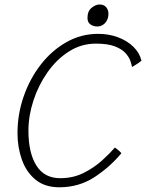

<svg xmlns="http://www.w3.org/2000/svg" viewBox="-20 -810 634 834"><path d="M507.5 -144.5Q457 -84 389.8 -40.2Q322.5 3.5 237.5 3.5Q174 3.5 133.8 -30Q93.5 -63.5 74.8 -117.2Q56 -171 56 -231.5Q56 -314 82.8 -391Q109.5 -468 157.2 -529.5Q205 -591 268.8 -627Q332.5 -663 406.5 -663Q452.5 -663 492.2 -648.2Q532 -633.5 559 -607.2Q586 -581 594.5 -546.5Q591 -543 583.2 -537.5Q575.5 -532 567 -527Q558.5 -522 553.5 -519Q552 -528 546.5 -544.8Q541 -561.5 525.5 -579Q510 -596.5 479.2 -608.5Q448.5 -620.5 396.5 -620.5Q332.5 -620.5 278.8 -586Q225 -551.5 185.8 -495.2Q146.5 -439 125 -372.8Q103.5 -306.5 103.5 -242.5Q103.5 -146 138 -91Q172.5 -36 241.5 -36Q298 -36 344 -59.2Q390 -82.5 424.2 -113.8Q458.5 -145 479 -169Q482 -167.5 488.2 -162.5Q494.5 -157.5 500.2 -152.2Q506 -147 507.5 -144.5ZM412.5 -790.5Q431 -790.5 441 -779Q451 -767.5 451 -750.5Q451 -733.5 444.2 -721Q437.5 -708.5 426.5 -701.8Q415.5 -695 402.5 -695Q385.5 -695 372.8 -704Q360 -713 360 -732Q360 -761.5 377.8 -776Q395.5 -790.5 412.5 -790.5Z"/></svg>

Font: Grandstander Thin Thin
Style: Italic
Weight: 250
Italic angle: -15°
Version: Version 1.200